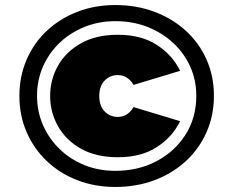

<svg xmlns="http://www.w3.org/2000/svg" viewBox="-20 -735 902 762"><path d="M438 7Q356 7 286.5 -20Q217 -47 165.5 -96Q114 -145 85.5 -211Q57 -277 57 -355Q57 -432 85.5 -498Q114 -564 165.5 -612.5Q217 -661 286.5 -688Q356 -715 438 -715Q522 -715 593.5 -688Q665 -661 718 -612.5Q771 -564 800 -498Q829 -432 829 -355Q829 -277 800 -211Q771 -145 718 -96Q665 -47 593.5 -20Q522 7 438 7ZM438 -57Q528 -57 600.5 -95Q673 -133 716 -200Q759 -267 759 -355Q759 -417 735 -470.5Q711 -524 667.5 -564.5Q624 -605 565.5 -628Q507 -651 438 -651Q372 -651 315 -628Q258 -605 216 -564.5Q174 -524 150.5 -470.5Q127 -417 127 -355Q127 -293 150.5 -239Q174 -185 216 -144Q258 -103 314.5 -80Q371 -57 438 -57ZM448 -111Q361 -111 301 -145Q241 -179 210 -234.5Q179 -290 179 -354Q179 -419 210 -474Q241 -529 301 -563Q361 -597 448 -597Q540 -597 602 -557Q664 -517 695 -454L510 -398Q487 -437 447 -437Q417 -437 395.5 -415.5Q374 -394 374 -354Q374 -314 395.5 -292.5Q417 -271 447 -271Q487 -271 510 -310L695 -254Q664 -191 602 -151Q540 -111 448 -111Z"/></svg>

Font: Raleway Black
Style: Italic
Weight: 900
Italic angle: -12°
Designer: Matt McInerney, Pablo Impallari, Rodrigo Fuenzalida
Foundry: Matt McInerney, Pablo Impallari, Rodrigo Fuenzalida
Version: Version 4.101;RELEASE